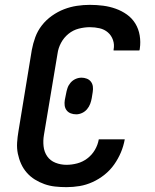

<svg xmlns="http://www.w3.org/2000/svg" viewBox="-20 -763 640 791"><path d="M254 8Q230 8 207 5.5Q184 3 163 -4.5Q142 -12 123.5 -23.5Q105 -35 90.5 -51.5Q76 -68 67 -88Q58 -108 53.5 -130Q49 -152 50.5 -175.5Q52 -199 56 -222L111 -557Q116 -584 125.5 -610Q135 -636 152.5 -658.5Q170 -681 194 -698Q218 -715 244 -725Q270 -735 297 -739Q324 -743 350 -743Q378 -743 405 -739.5Q432 -736 457 -727Q482 -718 503 -703Q524 -688 537.5 -666Q551 -644 555.5 -617Q560 -590 556 -563Q556 -561 555.5 -559Q555 -557 554 -555H448Q448 -556 448 -557Q448 -558 448 -559Q452 -579 445.5 -598Q439 -617 424.5 -629.5Q410 -642 390.5 -646.5Q371 -651 350 -651Q328 -651 304.5 -645Q281 -639 262 -623.5Q243 -608 231.5 -586.5Q220 -565 217 -542L161 -207Q157 -184 159.5 -160.5Q162 -137 174.5 -119Q187 -101 208.5 -92.5Q230 -84 254 -84Q276 -84 298.5 -90Q321 -96 340 -110.5Q359 -125 371 -145.5Q383 -166 387 -189H494Q489 -161 478 -135Q467 -109 450.5 -85.5Q434 -62 411 -43.5Q388 -25 361.5 -13Q335 -1 308 3.5Q281 8 254 8ZM294 -292Q282 -292 271.5 -296Q261 -300 254.5 -308.5Q248 -317 246.5 -328Q245 -339 247 -351L252 -376Q254 -388 258 -400Q262 -412 270.5 -422Q279 -432 291 -437.5Q303 -443 316 -443Q327 -443 337.5 -439Q348 -435 354.5 -426.5Q361 -418 362.5 -407Q364 -396 362 -384L358 -359Q356 -347 351.5 -335Q347 -323 338.5 -313Q330 -303 318 -297.5Q306 -292 294 -292Z"/></svg>

Font: Iosevka Curly SmBdExObl
Style: Regular
Weight: 600
Width: 7
Italic angle: -9°
Monospace: yes
Designer: Belleve Invis
Foundry: Belleve Invis
Version: Version 11.1.0; ttfautohint (v1.8.3)